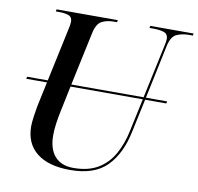

<svg xmlns="http://www.w3.org/2000/svg" viewBox="-80 -798 922 892"><g transform="rotate(10 381.0 -352.0)"><path d="M307 10Q204 10 149 -34Q94 -78 94 -159Q94 -176 98 -205Q102 -234 106 -255L131 -372H33L36 -382H133L186 -630Q189 -642 190.5 -652.5Q192 -663 192 -669Q192 -691 174.5 -697.5Q157 -704 129 -704H114L116 -714H405L403 -704H387Q356 -704 332 -692Q308 -680 298 -635L244 -382H585L639 -634Q644 -654 644 -667Q644 -691 624 -697.5Q604 -704 573 -704H556L558 -714H762L761 -704H742Q710 -704 684.5 -692.5Q659 -681 649 -634L596 -382H696L694 -372H594L560 -213Q538 -108 479.5 -49Q421 10 307 10ZM202 -136Q202 -71 232.5 -36.5Q263 -2 320 -2Q390 -2 436 -29.5Q482 -57 509.5 -106Q537 -155 550 -218L583 -372H242L217 -252Q211 -224 206.5 -193Q202 -162 202 -136Z"/></g></svg>

Font: Noto Serif Display SemiCondensed Medium
Style: Italic
Weight: 500
Width: 4
Italic angle: -12°
Designer: Monotype Design Team
Foundry: Monotype Imaging Inc.
Version: Version 2.009